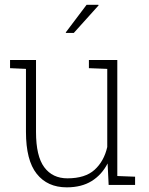

<svg xmlns="http://www.w3.org/2000/svg" viewBox="-20 -782 632 812"><path d="M262.2 10.3Q180.7 10.3 135.3 -46.9Q89.8 -104 89.8 -224.6V-490.7L22.5 -493.7V-528.3H89.8H132.3V-223.6Q132.3 -121.6 167.2 -74.7Q202.1 -27.8 265.1 -27.8Q340.3 -27.8 380.1 -64Q419.9 -100.1 433.6 -160.2V-490.7L356 -493.7V-528.3H433.6H476.1V-37.6L551.3 -34.7V0H439.5L435.1 -90.8Q410.2 -42.5 367.4 -16.1Q324.7 10.3 262.2 10.3ZM257.8 -644.5 346.2 -761.7H396L397 -759.3L292 -642.6H259.8Z"/></svg>

Font: Roboto Slab ExtraLight
Style: Regular
Weight: 250
Designer: Google
Version: Version 2.000; ttfautohint (v1.8.1.43-b0c9)